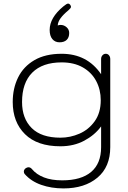

<svg xmlns="http://www.w3.org/2000/svg" viewBox="-20 -800 716 1071"><path d="M118 171Q113 166 113 157Q113 146 124 138Q132 133 139 133Q150 133 159 144Q183 173 225 189.5Q267 206 327 206Q433 206 488.5 159Q544 112 544 21V-95Q509 -47 450.5 -15.5Q392 16 317 16Q188 16 119.5 -51.5Q51 -119 51 -231Q51 -307 81 -368Q111 -429 172 -464.5Q233 -500 324 -500Q466 -500 544 -386V-471Q544 -483 551.5 -491.5Q559 -500 570 -500Q581 -500 588 -491.5Q595 -483 595 -471V21Q595 131 523.5 191Q452 251 334 251Q266 251 209.5 231Q153 211 118 171ZM542 -241Q542 -300 516.5 -348Q491 -396 442 -424Q393 -452 324 -452Q217 -452 160 -395Q103 -338 103 -231Q103 -139 157 -85.5Q211 -32 317 -32Q372 -32 423.5 -54.5Q475 -77 508.5 -124Q542 -171 542 -241ZM257 -633Q257 -701 333 -764Q352 -780 360 -780Q366 -780 371 -774Q376 -767 376 -762Q376 -755 362 -743Q333 -719 318 -698.5Q303 -678 302 -658Q310 -661 318 -661Q337 -661 351.5 -648Q366 -635 366 -616Q366 -591 352 -577.5Q338 -564 312 -564Q287 -564 272 -582Q257 -600 257 -633Z"/></svg>

Font: Kodchasan ExtraLight
Style: Regular
Weight: 275
Version: Version 1.000; ttfautohint (v1.6)